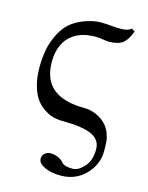

<svg xmlns="http://www.w3.org/2000/svg" viewBox="-104 -508 618 802"><g transform="rotate(15 205.0 -107.0)"><path d="M185.5 6.3Q165 6.3 145.5 1.2Q126 -3.9 105.2 -17.6Q84.5 -31.2 69.3 -52Q54.2 -72.8 44.4 -107.4Q34.7 -142.1 34.7 -186Q34.7 -226.6 41.7 -263.7Q48.8 -300.8 68.1 -337.2Q87.4 -373.5 117.2 -394.5Q143.1 -412.6 175.8 -422.9Q208.5 -433.1 233.4 -433.1Q254.9 -433.1 277.1 -430.9Q299.3 -428.7 320.8 -428.7Q353.5 -428.7 365.7 -441.9L379.9 -433.1Q367.2 -396 347.2 -379.9Q327.1 -363.8 286.6 -363.8Q276.9 -363.8 260.5 -366.7Q244.1 -369.6 228.5 -369.6Q157.2 -369.6 117.9 -330.6Q78.6 -291.5 78.6 -220.7Q78.6 -69.8 260.3 -69.8Q286.1 -69.8 310.8 -59.1Q335.4 -48.3 351.1 -32.7Q367.2 -16.6 375.2 3.7Q383.3 23.9 384.8 39.6Q386.2 55.2 386.2 83Q386.2 140.6 343.8 184.6Q301.3 228.5 236.8 228.5Q193.8 228.5 166 214.8Q138.2 201.2 138.2 182.1Q138.2 167 148.7 158.2Q159.2 149.4 172.9 149.4Q191.4 149.4 206.8 156.7Q222.2 164.1 231 174.8Q241.2 188 278.8 188Q301.8 188 326.9 160.6Q352.1 133.3 352.1 85Q352.1 42.5 311.3 24.4Q270.5 6.3 185.5 6.3Z"/></g></svg>

Font: Libertinage
Style: l
Weight: 400
Designer: OSP
Foundry: OSP
Version: Version 1.0; 2008; OFL relea